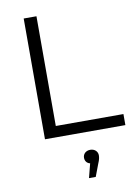

<svg xmlns="http://www.w3.org/2000/svg" viewBox="-102 -767 793 1096"><g transform="rotate(-10 294.5 -219.0)"><path d="M188 -64V-700H114V0H580V-64ZM358 104C332 104 315 121 315 143C315 162 326 176 344 180L323 262H362L390 188C398 170 401 156 401 143C401 122 384 104 358 104Z"/></g></svg>

Font: Talent
Style: Regular
Weight: 400
Designer: Mike Powis
Version: Version 1.001;hotconv 1.0.109;makeotfexe 2.5.65596